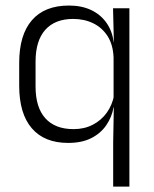

<svg xmlns="http://www.w3.org/2000/svg" viewBox="-20 -518 570 710"><path d="M232 10.5Q144 10.5 97.5 -43.8Q51 -98 51 -201V-285.5Q51 -389 98 -443.2Q145 -497.5 235 -497.5Q282 -497.5 317.2 -480.8Q352.5 -464 374 -433.2Q395.5 -402.5 400.5 -361H420.5L400 -305.5Q398 -353 377.8 -384.5Q357.5 -416 324.5 -432Q291.5 -448 250.5 -448Q183.5 -448 147.5 -407.8Q111.5 -367.5 111.5 -290V-198Q111.5 -121 147.5 -80.8Q183.5 -40.5 252 -40.5Q292 -40.5 323.2 -56.8Q354.5 -73 374.8 -101.2Q395 -129.5 402 -166L417.5 -121H400Q393.5 -85 373 -55Q352.5 -25 317.5 -7.2Q282.5 10.5 232 10.5ZM458.5 172H398.5V9L401 -128L400 -140.5V-346L401 -366L398 -487.5H458.5Z"/></svg>

Font: Anek Malayalam Medium Light
Style: Regular
Weight: 300
Version: Version 1.003